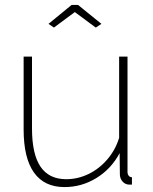

<svg xmlns="http://www.w3.org/2000/svg" viewBox="-20 -750 621 780"><path d="M76 -224V-520H110V-228Q110 -124 144.5 -73Q179 -22 249 -22Q296 -22 339.5 -43Q383 -64 416 -102.5Q449 -141 464 -190V-520H498V-52Q498 -42 503 -36Q508 -30 516 -30V0Q509 0 504.5 0Q500 0 497 -1Q484 -4 475.5 -15.5Q467 -27 467 -42L466 -128Q432 -64 372 -27Q312 10 242 10Q160 10 118 -49Q76 -108 76 -224ZM177 -653 271 -730H297L392 -653L369 -638L284 -701L199 -638Z"/></svg>

Font: Raleway Thin ExtraLight
Style: Regular
Weight: 250
Version: Version 4.026